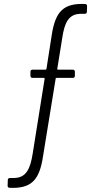

<svg xmlns="http://www.w3.org/2000/svg" viewBox="-20 -729 476 959"><path d="M238 -551 212 -385C212 -382 209 -381 207 -381H142C136 -381 132 -377 132 -371V-350C132 -344 136 -340 142 -340H200C202 -340 203 -338 203 -336L143 40C131 114 111 160 49 160H30C24 160 19 163 19 170L18 198C18 205 21 208 27 209C135 214 177 173 195 51L258 -336C258 -339 261 -340 263 -340H344C350 -340 354 -344 354 -350V-371C354 -377 350 -381 344 -381H269C267 -381 266 -382 266 -385L291 -540C302 -614 322 -660 384 -660H403C409 -660 414 -663 414 -670L415 -698C415 -705 412 -708 406 -709C298 -714 256 -673 238 -551Z"/></svg>

Font: Barlow Condensed Light
Style: Regular
Weight: 300
Width: 3
Designer: Jeremy Tribby
Foundry: Tribby Type
Version: Version 1.422;hotconv 1.0.109;makeotfexe 2.5.65596